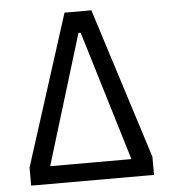

<svg xmlns="http://www.w3.org/2000/svg" viewBox="-51 -744 702 791"><g transform="rotate(-5 300.0 -349.0)"><path d="M46 -75 245 -698H356L554 -75V0H46ZM304 -610H295L131 -73H467Z"/></g></svg>

Font: Lilex
Style: Regular
Weight: 400
Monospace: yes
Designer: Mike Abbink, Paul van der Laan, Pieter van Rosmalen, Mikhael Khrustik
Foundry: Mikhael Khrustik
Version: Version 2.510